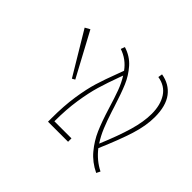

<svg xmlns="http://www.w3.org/2000/svg" viewBox="-155 -1035 1319 1319"><g transform="rotate(-45 505.0 -375.0)"><path d="M931 -160Q917 -78 857 -32.5Q797 13 688 13Q604 13 505.5 -18Q407 -49 263 -111Q196 -59 160 13L132 -1Q166 -72 222.5 -119Q279 -166 343.5 -194Q408 -222 502 -251Q588 -277 640.5 -296.5Q693 -316 736 -343L712 -352Q622 -385 553 -405.5Q484 -426 389.5 -440.5Q295 -455 180 -455V-289H147V-484H180Q301 -484 396.5 -469.5Q492 -455 560.5 -434Q629 -413 715 -380L764 -362Q829 -409 854 -484L883 -473Q862 -405 812 -361Q762 -317 701.5 -291.5Q641 -266 540 -234L508 -224Q437 -201 385 -179.5Q333 -158 289 -129Q420 -74 516 -46Q612 -18 689 -18Q775 -18 831.5 -54.5Q888 -91 900 -165ZM484 -556 802 -727 782 -763 472 -577Z"/></g></svg>

Font: BioRhyme Expanded ExtraLight
Style: Regular
Weight: 275
Width: 7
Designer: Aoife Mooney
Foundry: Aoife Mooney Type
Version: Version 1.000